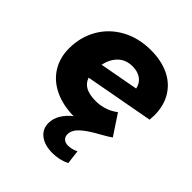

<svg xmlns="http://www.w3.org/2000/svg" viewBox="-214 -687 1060 1060"><g transform="rotate(45 316.0 -157.5)"><path d="M620 -308Q620 -298 618 -274L216 -200Q227 -167 256.5 -151.5Q286 -136 336 -136Q371 -136 405 -147.5Q439 -159 465 -180L544 -61Q530 -50 487 -26Q419 11 386.5 41Q354 71 354 104Q354 123 366.5 134.5Q379 146 400 146Q430 146 460 131L470 213Q424 236 368 236Q308 236 272 208.5Q236 181 236 133Q236 99 255.5 66.5Q275 34 308 9Q223 8 159 -22.5Q95 -53 60 -108.5Q25 -164 25 -238Q25 -327 66.5 -398.5Q108 -470 182.5 -510.5Q257 -551 353 -551Q431 -551 491 -523.5Q551 -496 585.5 -441Q620 -386 620 -308ZM216 -301 444 -343Q437 -378 410.5 -397Q384 -416 344 -416Q292 -416 259.5 -384.5Q227 -353 216 -301Z"/></g></svg>

Font: Montserrat Alternates ExtraBold
Style: Italic
Weight: 800
Italic angle: -11.3°
Designer: Julieta Ulanovsky
Foundry: Julieta Ulanovsky
Version: Version 7.200